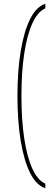

<svg xmlns="http://www.w3.org/2000/svg" viewBox="-20 -771 270 1012"><path d="M72 -265Q72 -399 89.5 -503.5Q107 -608 139.5 -672Q172 -736 219 -751V-727Q179 -710 151 -649Q123 -588 108 -490.5Q93 -393 93 -265Q93 -137 108 -39.5Q123 58 151 119Q179 180 219 197V221Q172 206 139.5 142Q107 78 89.5 -26.5Q72 -131 72 -265Z"/></svg>

Font: Georama SemiCondensed Thin
Style: Regular
Weight: 100
Width: 4
Designer: Jean-Baptiste Levee
Foundry: Production Type
Version: Version 1.000